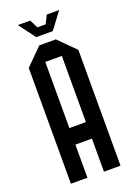

<svg xmlns="http://www.w3.org/2000/svg" viewBox="-151 -851 635 909"><g transform="rotate(-20 166.5 -396.0)"><path d="M125 0H41.7V-583.3L125 -666.7H208.3L291.7 -583.3V0H208.3V-166.7H125ZM125 -250H208.3V-583.3H125ZM125 -708.3 62.5 -791.7H125L145.8 -750H187.5L208.3 -791.7H270.8L208.3 -708.3Z"/></g></svg>

Font: Yulong
Style: Regular
Weight: 400
Designer: GGBotNet
Foundry: f0n7.com
Version: 1.00